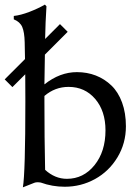

<svg xmlns="http://www.w3.org/2000/svg" viewBox="-30 -801 586 826"><path d="M23.4 -426.3 -9.8 -459.5 77.6 -546.9Q77.6 -556.2 76.9 -582Q76.2 -607.9 76.2 -619.1Q75.2 -662.6 65.7 -684.8Q56.2 -707 29.3 -717.8V-732.4Q58.6 -735.4 96.2 -749.8Q133.8 -764.2 163.1 -781.2L169.9 -773.9Q165.5 -707 164.1 -633.3L228 -697.3L261.2 -664.1L163.1 -565.9Q162.1 -526.9 161.1 -438Q227.5 -490.7 300.8 -490.7Q344.7 -490.7 382.3 -476.1Q419.9 -461.4 449.2 -433.3Q478.5 -405.3 495.1 -360.1Q511.7 -314.9 511.7 -257.8Q511.7 -184.1 475.1 -123.8Q438.5 -63.5 378.4 -30.5Q318.4 2.4 248.5 2.4Q194.8 2.4 145.5 -15.6Q127.9 -18.6 117.7 -14.6L68.4 4.9Q79.1 -56.6 79.1 -366.2Q79.1 -446.8 78.6 -481.4ZM161.1 -366.2Q161.1 -205.1 164.1 -70.3Q206.5 -31.7 257.8 -31.7Q329.1 -31.7 376.5 -90.3Q423.8 -148.9 423.8 -240.2Q423.8 -323.7 379.4 -375.5Q335 -427.2 265.1 -427.2Q206.5 -427.2 161.1 -388.2Z"/></svg>

Font: Flanker
Style: Regular
Weight: 400
Designer: Flanker
Foundry: Flanker
Version: Version 2.027